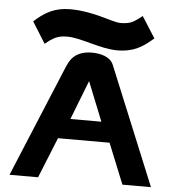

<svg xmlns="http://www.w3.org/2000/svg" viewBox="-54 -815 770 864"><g transform="rotate(5 331.0 -383.0)"><path d="M228 -766C160 -766 118 -740 83 -711L67 -697L127 -601L149 -618C172 -634 191 -642 226 -642C290 -642 376 -600 456 -600C524 -600 565 -625 600 -654L617 -668L556 -764L534 -747C512 -731 494 -724 458 -724C423 -724 335 -766 228 -766ZM440 -535C425 -569 382 -580 342 -580C257 -579 241 -526 230 -503L21 0H150L224 -183H457L531 0H660ZM341 -451 412 -274H272Z"/></g></svg>

Font: Charger
Style: Hemi
Weight: 900
Designer: Jasper
Foundry: Cannot Into Space Fonts
Version: Version 0.99